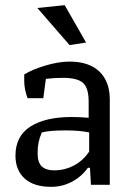

<svg xmlns="http://www.w3.org/2000/svg" viewBox="-20 -717 514 745"><path d="M125 -686 231 -697 314 -552 250 -542ZM40 -113Q40 -189 98 -226Q156 -263 258 -263Q291 -263 324 -260V-322Q324 -376 302 -395.5Q280 -415 224 -415Q190 -415 158 -411L148 -336H87Q74 -371 74 -403V-428Q104 -447 155.5 -462.5Q207 -478 250 -478Q325 -478 365.5 -439.5Q406 -401 406 -331V0H333L329 -66H321Q296 -31 258.5 -11.5Q221 8 179 8Q111 8 75.5 -24.5Q40 -57 40 -113ZM326 -129V-203Q291 -211 234 -211Q171 -211 142 -203Q133 -181 129.5 -163.5Q126 -146 126 -122Q126 -86 142.5 -71Q159 -56 190 -56Q231 -56 267 -75Q303 -94 326 -129Z"/></svg>

Font: Athiti Medium
Style: Regular
Weight: 500
Designer: CadsonDemak Team
Foundry: CadsonDemak
Version: Version 1.033